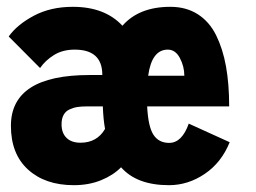

<svg xmlns="http://www.w3.org/2000/svg" viewBox="-20 -532 750 563"><path d="M216 -113.5Q264.5 -113.5 288 -154Q283 -181 281.5 -220H234Q218.5 -220 207 -218.2Q195.5 -216.5 184 -211.2Q172.5 -206 166.5 -195Q160.5 -184 160.5 -167.5Q160.5 -142 175 -127.8Q189.5 -113.5 216 -113.5ZM472 -386.5Q425 -386.5 414.5 -310H520.5Q520.5 -337 507.5 -361.8Q494.5 -386.5 472 -386.5ZM12 -163Q12 -312 242.5 -312H280V-312.5Q280 -386.5 199 -386.5Q164 -386.5 138.5 -370.8Q113 -355 97.5 -332.5L5.5 -425Q30.5 -460 79.5 -486Q128.5 -512 193.5 -512Q287.5 -512 339 -456.5Q387.5 -512 479.5 -512Q526 -512 560 -490.2Q594 -468.5 613.8 -428.5Q633.5 -388.5 642.8 -336.8Q652 -285 652 -220H411.5Q414.5 -160.5 430 -136.8Q445.5 -113 476 -113Q513.5 -113 533.5 -169.5L653.5 -115Q629.5 -55.5 580.5 -22.2Q531.5 11 475.5 11Q381 11 335 -41.5Q312 -18 276.2 -3.5Q240.5 11 196.5 11Q112.5 11 62.2 -34.8Q12 -80.5 12 -163Z"/></svg>

Font: League Mono ExtraBold
Style: Regular
Weight: 800
Width: 6
Designer: Tyler Finck
Foundry: The League of Moveable Type / Tyler Finck
Version: Version 2.210